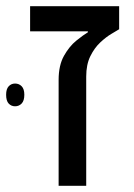

<svg xmlns="http://www.w3.org/2000/svg" viewBox="-70 -598 431 618"><path d="M207.5 0H118.7V-340.8Q118.7 -387.7 136 -418.5Q153.3 -449.2 175.8 -467.3Q198.2 -485.4 212.9 -494.1V-497.1H26.9V-578.1H313.5V-503.9Q305.7 -499 288.6 -489Q271.5 -479 252.7 -461.4Q233.9 -443.8 220.7 -417Q207.5 -390.1 207.5 -351.6ZM-50.3 -293Q-50.3 -311.5 -42 -320.3Q-33.7 -329.1 -21.5 -329.1Q-8.8 -329.1 -0.2 -320.3Q8.3 -311.5 8.3 -293Q8.3 -273.9 -0.2 -264.9Q-8.8 -255.9 -21.5 -255.9Q-33.7 -255.9 -42 -264.6Q-50.3 -273.4 -50.3 -293Z"/></svg>

Font: Lunasima
Style: Regular
Weight: 400
Designer: The DocRepair Project, Monotype Design Team
Foundry: Google
Version: Version 2.009